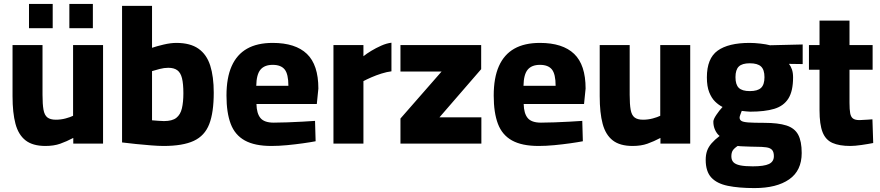

<svg xmlns="http://www.w3.org/2000/svg" viewBox="-20 -733 4492 980"><path d="M212 12Q147 12 110.5 -16.5Q74 -45 59 -101Q44 -157 44 -242V-503H197V-249Q197 -201 202 -173Q207 -145 222 -133.5Q237 -122 265 -122Q291 -122 315 -128.5Q339 -135 353 -142V-503H506V0H354V-29Q320 -11 287.5 0.5Q255 12 212 12ZM334 -589V-713H454V-589ZM128 -589V-713H249V-589Z M815 12Q789 12 751 9Q713 6 673.5 2Q634 -2 603 -6V-703H756V-489Q779 -497 815 -505.5Q851 -514 880 -514Q951 -514 993 -484.5Q1035 -455 1053 -398.5Q1071 -342 1071 -260Q1071 -159 1048 -99.5Q1025 -40 969 -14Q913 12 815 12ZM817 -115Q859 -115 880 -131.5Q901 -148 908.5 -180Q916 -212 916 -257Q916 -305 909 -333.5Q902 -362 885 -374.5Q868 -387 839 -387Q818 -387 795 -381Q772 -375 756 -370V-119Q769 -118 787 -116.5Q805 -115 817 -115Z M1365 12Q1280 12 1229.5 -16Q1179 -44 1157.5 -101Q1136 -158 1136 -245Q1136 -336 1162.5 -395.5Q1189 -455 1241 -484.5Q1293 -514 1372 -514Q1488 -514 1546.5 -458Q1605 -402 1605 -281L1597 -202H1289Q1290 -154 1309.5 -130.5Q1329 -107 1377 -107Q1408 -107 1446.5 -108.5Q1485 -110 1523 -112Q1561 -114 1588 -116L1591 -12Q1565 -7 1526 -1.5Q1487 4 1445 8Q1403 12 1365 12ZM1288 -295H1452Q1452 -355 1433 -378.5Q1414 -402 1372 -402Q1330 -402 1309.5 -377.5Q1289 -353 1288 -295Z M1682 0V-503H1835V-446Q1851 -459 1875 -473.5Q1899 -488 1926 -500Q1953 -512 1978 -515V-369Q1954 -366 1927 -357.5Q1900 -349 1876 -338.5Q1852 -328 1835 -319V0Z M2024 0V-128L2234 -368H2024V-503H2436V-380L2223 -134H2437V0Z M2729 12Q2644 12 2593.5 -16Q2543 -44 2521.5 -101Q2500 -158 2500 -245Q2500 -336 2526.5 -395.5Q2553 -455 2605 -484.5Q2657 -514 2736 -514Q2852 -514 2910.5 -458Q2969 -402 2969 -281L2961 -202H2653Q2654 -154 2673.5 -130.5Q2693 -107 2741 -107Q2772 -107 2810.5 -108.5Q2849 -110 2887 -112Q2925 -114 2952 -116L2955 -12Q2929 -7 2890 -1.5Q2851 4 2809 8Q2767 12 2729 12ZM2652 -295H2816Q2816 -355 2797 -378.5Q2778 -402 2736 -402Q2694 -402 2673.5 -377.5Q2653 -353 2652 -295Z M3209 12Q3144 12 3107.5 -16.5Q3071 -45 3056 -101Q3041 -157 3041 -242V-503H3194V-249Q3194 -201 3199 -173Q3204 -145 3219 -133.5Q3234 -122 3262 -122Q3288 -122 3312 -128.5Q3336 -135 3350 -142V-503H3503V0H3351V-29Q3317 -11 3284.5 0.5Q3252 12 3209 12Z M3831 227Q3751 227 3695 215.5Q3639 204 3610.5 173Q3582 142 3582 83Q3582 57 3589 37Q3596 17 3612 -1.5Q3628 -20 3653 -39Q3639 -50 3630 -69.5Q3621 -89 3621 -112Q3621 -124 3636.5 -147Q3652 -170 3668 -187Q3648 -197 3630 -214.5Q3612 -232 3600 -262Q3588 -292 3588 -338Q3588 -435 3643 -474.5Q3698 -514 3806 -514Q3831 -514 3861.5 -510.5Q3892 -507 3910 -502L4077 -506V-406L4007 -407Q4016 -396 4022 -379Q4028 -362 4028 -338Q4028 -268 4004 -230Q3980 -192 3932 -177.5Q3884 -163 3809 -163Q3801 -163 3788 -164.5Q3775 -166 3766 -167Q3763 -159 3759 -148.5Q3755 -138 3755 -133Q3755 -122 3764 -116Q3773 -110 3800 -108Q3827 -106 3881 -106Q3952 -106 3994 -92.5Q4036 -79 4054 -45.5Q4072 -12 4072 48Q4072 138 4008 182.5Q3944 227 3831 227ZM3822 116Q3880 116 3905 104Q3930 92 3930 64Q3930 43 3921 32.5Q3912 22 3891.5 19Q3871 16 3836 16Q3826 16 3812 15.5Q3798 15 3785 14.5Q3772 14 3761 13.5Q3750 13 3745 12Q3726 25 3719.5 36Q3713 47 3713 65Q3713 84 3723.5 95Q3734 106 3758 111Q3782 116 3822 116ZM3807 -268Q3847 -268 3864.5 -284.5Q3882 -301 3882 -339Q3882 -377 3864.5 -393.5Q3847 -410 3807 -410Q3768 -410 3751 -393.5Q3734 -377 3734 -339Q3734 -301 3751 -284.5Q3768 -268 3807 -268Z M4320 12Q4264 12 4229 -3.5Q4194 -19 4178.5 -58.5Q4163 -98 4163 -170V-377H4109V-503H4163V-628H4316V-503H4434V-377H4316V-208Q4316 -174 4319.5 -155Q4323 -136 4334 -128Q4345 -120 4367 -120Q4373 -120 4386 -121Q4399 -122 4412.5 -122.5Q4426 -123 4433 -124L4437 -3Q4412 2 4377.5 7Q4343 12 4320 12Z"/></svg>

Font: Cairo ExtraBold
Style: Regular
Weight: 800
Designer: Mohamed Gaber, Accademia di Belle Arti di Urbino
Foundry: Kief Type Foundry, Accademia di Belle Arti di Urbino
Version: Version 3.117